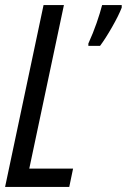

<svg xmlns="http://www.w3.org/2000/svg" viewBox="-20 -734 498 754"><path d="M252 0 267 -72H95L231 -714H151L0 0ZM373 -554Q394 -582 420 -627.5Q446 -673 458 -704V-714H381Q373 -683 359.5 -644Q346 -605 327 -563V-554Z"/></svg>

Font: Noto Sans Display Condensed
Style: Italic
Weight: 400
Width: 3
Designer: Monotype Design team
Foundry: Monotype Imaging Inc.
Version: 1.000